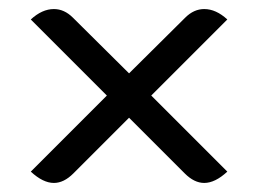

<svg xmlns="http://www.w3.org/2000/svg" viewBox="-20 -503 570 424"><path d="M216 -292 48 -460Q73 -483 99 -483Q122 -483 141 -464L265 -341L389 -464Q408 -483 431 -483Q457 -483 482 -460L314 -292L482 -124Q455 -99 431 -99Q409 -99 388 -120L265 -243L142 -120Q121 -99 99 -99Q75 -99 48 -124Z"/></svg>

Font: K2D Light
Style: Regular
Weight: 300
Designer: Katatrad Aksorn Co.,Ltd.
Foundry: Cadson Demak Co.,Ltd.
Version: Version 1.000; ttfautohint (v1.6)